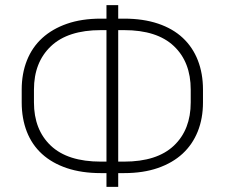

<svg xmlns="http://www.w3.org/2000/svg" viewBox="-20 -726 880 752"><path d="M775 -325Q775 -262 754.5 -211Q734 -160 695 -124Q656 -88 598.5 -68Q541 -48 466 -48H443V6H397V-48H375Q300 -48 242 -67.5Q184 -87 144.5 -123Q105 -159 85 -210.5Q65 -262 65 -325V-375Q65 -438 85.5 -489.5Q106 -541 145.5 -577Q185 -613 242.5 -633Q300 -653 375 -653H397V-706H443V-653H466Q541 -653 599 -633.5Q657 -614 696 -577.5Q735 -541 755 -489.5Q775 -438 775 -375ZM443 -608V-93H466Q595 -93 661 -155.5Q727 -218 727 -325V-375Q727 -483 661 -545.5Q595 -608 466 -608ZM113 -325Q113 -218 179 -155.5Q245 -93 375 -93H397V-608H375Q246 -608 179.5 -545Q113 -482 113 -375Z"/></svg>

Font: PT Root UI Web Light
Style: Regular
Weight: 300
Designer: Vitaly Kuzmin
Foundry: ParaType Ltd.
Version: Version 1.000W